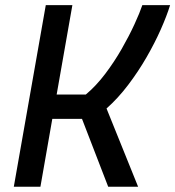

<svg xmlns="http://www.w3.org/2000/svg" viewBox="-20 -713 669 733"><path d="M32.7 0 154.8 -693.4H256.3L196.3 -352.1H307.6Q346.7 -384.8 381.6 -430.9Q416.5 -477.1 444.8 -526.6Q473.1 -576.2 493.4 -620.4Q513.7 -664.6 523.4 -693.4H629.4Q616.7 -652.3 593.8 -600.6Q570.8 -548.8 539.3 -494.1Q507.8 -439.5 469.2 -388.7Q430.7 -337.9 386.7 -298.8L507.3 0H393.1L293 -259.3H179.7L134.3 0Z"/></svg>

Font: Cascadia Code NF
Style: Italic
Weight: 400
Italic angle: -10°
Monospace: yes
Designer: Aaron Bell
Foundry: Saja Typeworks
Version: Version 2404.023; ttfautohint (v1.8.4)